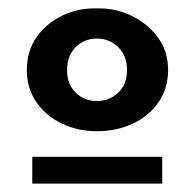

<svg xmlns="http://www.w3.org/2000/svg" viewBox="-20 -717 465 458"><path d="M211 -404Q166 -404 128 -422Q90 -440 67 -473Q44 -506 44 -550Q44 -595 67 -628Q90 -661 128 -679.5Q166 -698 211 -697Q255 -698 293.5 -679.5Q332 -661 356.5 -628Q381 -595 381 -550Q381 -506 358 -473Q335 -440 296.5 -422Q258 -404 211 -404ZM211 -476Q241 -476 262 -496Q283 -516 283 -550Q283 -584 262 -604.5Q241 -625 211 -625Q181 -625 160.5 -604.5Q140 -584 140 -550Q140 -516 160.5 -496Q181 -476 211 -476ZM57 -343H367V-279H57Z"/></svg>

Font: BioRhyme ExtraBold ExtraBold
Style: Regular
Weight: 800
Version: Version 1.600;gftools[0.9.33]